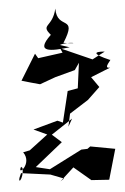

<svg xmlns="http://www.w3.org/2000/svg" viewBox="-59 -867 633 970"><g transform="rotate(-5 257.0 -382.5)"><path d="M266 -640C311 -657 386 -633 285 -649C372 -787 258 -713 259 -825C237 -730 175 -753 225 -695C135 -610 220 -613 314 -624ZM24 -37C25 26 -18 52 14 -12L161 8L228 34L209 47L280 -18L365 54L455 60L499 -93L374 -116L359 -105L328 -104L161 -19L91 -36L233 -150L186 -192L295 -264L273 -225L287 -290L383 -351L446 -411L409 -464L509 -504C467 -500 526 -549 511 -543C423 -581 434 -592 489 -587L424 -553L266 -623L276 -600L151 -583L137 -607L57 -477C88 -468 118 -459 149 -451L229 -480L330 -507L354 -542L337 -414C320 -411 302 -408 285 -405L247 -248L220 -260L96 -226L163 -195L68 -123L34 -116C78 -53 -10 4 17 -44Z"/></g></svg>

Font: Charger Distortion
Style: 2
Weight: 400
Designer: Jasper
Foundry: Cannot Into Space Fonts
Version: Version 0.98